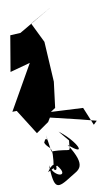

<svg xmlns="http://www.w3.org/2000/svg" viewBox="-94 -812 644 1171"><g transform="rotate(-5 228.0 -226.0)"><path d="M197 -122 236 -153 242 -313 206 -560 135 -678 267 -770 65 -627 2 -618 -16 -395 106 -440 -26 -152 1 -155 112 -9 186 -71 199 -97 380 -70 482 -53 462 -30 406 -138 161 -129ZM217 199C294 275 192 274 168 192C188 344 205 343 298 271C343 236 402 221 292 78C411 166 354 62 244 -7L303 52C299 141 325 98 190 110L166 8C185 122 173 -20 151 53C180 106 206 54 195 219C227 251 215 131 159 234Z"/></g></svg>

Font: Asimov Silicon
Style: Regular
Weight: 400
Designer: Google
Version: Version 2.000980; 2014